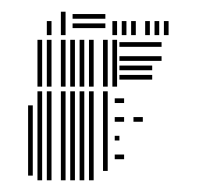

<svg xmlns="http://www.w3.org/2000/svg" viewBox="-20 -236 343 328"><path d="M36 64H28V-56H36ZM52 72H44V-80H52ZM68 72H60V-80H68ZM92 72H84V-80H92ZM108 72H100V-80H108ZM124 72H116V-80H124ZM140 72H132V-80H140ZM164 56H156V-80H164ZM192 36H176V28H192ZM184 4H176V-4H184ZM192 -28H176V-36H192ZM192 -60H176V-68H192ZM224 -28H208V-36H224ZM52 -88H44V-168H52ZM68 -88H60V-168H68ZM92 -88H84V-168H92ZM108 -88H100V-168H108ZM124 -88H116V-168H124ZM140 -88H132V-168H140ZM164 -88H156V-168H164ZM180 -88H172V-168H180ZM240 -100H184V-108H240ZM240 -116H184V-124H240ZM256 -132H184V-140H256ZM256 -156H184V-164H256ZM68 -176H60V-200H68ZM92 -176H84V-216H92ZM160 -188H104V-196H160ZM160 -204H104V-212H160ZM180 -176H172V-200H180ZM196 -176H188V-200H196ZM212 -176H204V-200H212ZM236 -176H228V-200H236ZM252 -176H244V-200H252ZM268 -176H260V-200H268Z"/></svg>

Font: Rubik Lines
Style: Regular
Weight: 400
Designer: Hubert and Fischer, NaN
Foundry: Hubert and Fischer, NaN
Version: Version 2.201